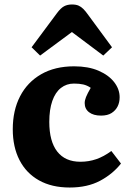

<svg xmlns="http://www.w3.org/2000/svg" viewBox="-20 -823 583 857"><path d="M291 14Q211 14 154 -18Q97 -50 67 -108.5Q37 -167 37 -246Q37 -330 69.5 -393Q102 -456 163.5 -491.5Q225 -527 311 -527Q374 -527 419.5 -507.5Q465 -488 489.5 -456.5Q514 -425 514 -389Q514 -366 505 -348Q496 -330 478 -318.5Q460 -307 431 -307Q397 -307 377.5 -322Q358 -337 358 -363Q358 -375 364 -390Q370 -405 385 -431Q369 -442 351.5 -446Q334 -450 310 -450Q277 -450 252 -430.5Q227 -411 213.5 -372.5Q200 -334 200 -279Q200 -192 235.5 -146.5Q271 -101 339 -101Q376 -101 409.5 -112.5Q443 -124 477 -149L520 -93Q483 -46 426.5 -16Q370 14 291 14ZM159 -575 121 -612 234 -764Q251 -787 266 -795Q281 -803 301 -803Q319 -803 330.5 -798Q342 -793 352 -783Q362 -773 374 -756L480 -612L441 -575L301 -680Z"/></svg>

Font: Literata 18pt
Style: Bold
Weight: 700
Designer: Latin by Veronika Burian and Jose Scaglione. Greek by Irene Vlachou. Cyrillic by Vera Evstafieva.
Foundry: TypeTogether
Version: Version 3.103;gftools[0.9.29]